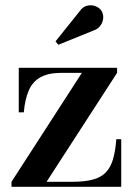

<svg xmlns="http://www.w3.org/2000/svg" viewBox="-20 -722 518 742"><path d="M24.5 0V-19.5L296.5 -440.5H218Q167 -440.5 136.5 -423.5Q106 -406.5 91.2 -372.5Q76.5 -338.5 72 -288H52.5V-460H432.5V-440.5L160 -19.5H260.5Q307 -19.5 338.2 -27.8Q369.5 -36 388.2 -55Q407 -74 416.5 -105.8Q426 -137.5 429.5 -184H448.5V0ZM205.5 -549 194.5 -562 287 -677.5Q299.5 -696 316.8 -700Q334 -704 349.2 -698Q364.5 -692 372 -680.5Q380 -667.5 378.8 -651.5Q377.5 -635.5 367.5 -622.2Q357.5 -609 340 -603.5Z"/></svg>

Font: Bodoni Moda 11pt SemiBold
Style: Regular
Weight: 600
Designer: Owen Earl
Foundry: indestructible type
Version: Version 2.004